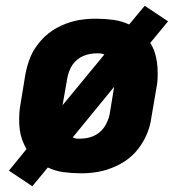

<svg xmlns="http://www.w3.org/2000/svg" viewBox="-20 -593 640 666"><path d="M92 53 11 -1 72 -76Q63 -91 57 -108Q51 -125 48.5 -143Q46 -161 46.5 -183.5Q47 -206 49 -219L68 -335Q71 -351 75.5 -366.5Q80 -382 86.5 -397.5Q93 -413 102.5 -427Q112 -441 123 -453.5Q134 -466 148 -477Q162 -488 176.5 -496Q191 -504 206.5 -510Q222 -516 238 -520Q254 -524 272.5 -526Q291 -528 302 -528H316Q345 -528 374 -524Q403 -520 428 -508L482 -573L563 -519L501 -444Q511 -429 516.5 -412Q522 -395 524.5 -377Q527 -359 527 -336.5Q527 -314 525 -302L505 -185Q503 -169 498.5 -153.5Q494 -138 487 -122.5Q480 -107 471 -93Q462 -79 451 -66.5Q440 -54 426 -43Q412 -32 397 -24Q382 -16 366.5 -10Q351 -4 335 0Q319 4 300.5 6Q282 8 271 8H257Q228 8 199.5 4Q171 0 146 -12ZM197 -228 342 -404Q337 -406 332.5 -407Q328 -408 325 -408H316Q304 -408 293 -406Q282 -404 270.5 -399.5Q259 -395 249 -387Q239 -379 232 -369Q225 -359 220 -345.5Q215 -332 214 -325ZM248 -112H257Q269 -112 280.5 -114Q292 -116 303 -120.5Q314 -125 324 -133Q334 -141 341 -151Q348 -161 353.5 -174.5Q359 -188 360 -195L376 -292L232 -116Q237 -114 241 -113Q245 -112 248 -112Z"/></svg>

Font: Iosevka Aile Heavy
Style: Italic
Weight: 900
Italic angle: -9°
Designer: Belleve Invis
Foundry: Belleve Invis
Version: Version 31.1.0; ttfautohint (v1.8.4)